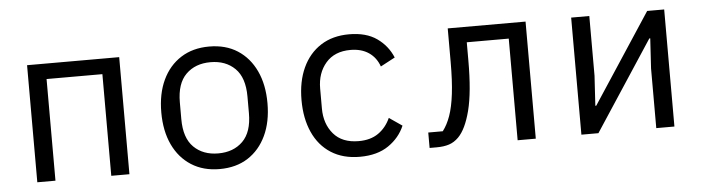

<svg xmlns="http://www.w3.org/2000/svg" viewBox="-39 -679 3079 843"><g transform="rotate(-5 1500.0 -258.0)"><path d="M97 -516H503V0H423V-448H177V0H97Z M900 12Q828 12 775.5 -21.5Q723 -55 694.5 -115.5Q666 -176 666 -258Q666 -340 694.5 -400.5Q723 -461 775.5 -494.5Q828 -528 900 -528Q973 -528 1025 -494.5Q1077 -461 1105.5 -400.5Q1134 -340 1134 -258Q1134 -176 1105.5 -115.5Q1077 -55 1025 -21.5Q973 12 900 12ZM900 -57Q967 -57 1008 -97.5Q1049 -138 1049 -221V-295Q1049 -378 1008 -418.5Q967 -459 900 -459Q833 -459 792 -418.5Q751 -378 751 -295V-221Q751 -138 792 -97.5Q833 -57 900 -57Z M1518 12Q1444 12 1391.5 -21.5Q1339 -55 1311.5 -116Q1284 -177 1284 -258Q1284 -340 1312 -400.5Q1340 -461 1392 -494.5Q1444 -528 1517 -528Q1592 -528 1639 -495Q1686 -462 1708 -409L1644 -375Q1630 -415 1597.5 -437Q1565 -459 1517 -459Q1447 -459 1408.5 -414.5Q1370 -370 1370 -302V-214Q1370 -146 1408 -101.5Q1446 -57 1519 -57Q1571 -57 1605.5 -81Q1640 -105 1659 -147L1716 -108Q1694 -56 1644.5 -22Q1595 12 1518 12Z M1826 -68H1890Q1910 -94 1923.5 -132Q1937 -170 1944 -227.5Q1951 -285 1951 -369V-516H2294V0H2214V-448H2029V-367Q2029 -228 2008.5 -148Q1988 -68 1954 -34Q1935 -15 1912 -7.5Q1889 0 1857 0H1826Z M2495 0V-516H2575V-253L2567 -121H2571L2609 -179L2830 -516H2905V0H2825V-263L2833 -395H2829L2825 -389L2570 0Z"/></g></svg>

Font: Lilex Nerd Font
Style: Regular
Weight: 400
Designer: Mike Abbink, Paul van der Laan, Pieter van Rosmalen, Mikhael Khrustik
Foundry: Mikhael Khrustik
Version: Version 2.400; ttfautohint (v1.8.4.7-5d5b);Nerd Fonts 3.3.0